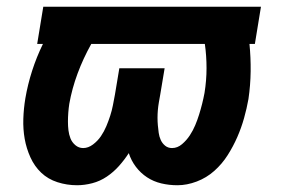

<svg xmlns="http://www.w3.org/2000/svg" viewBox="-20 -540 840 568"><path d="M208 8Q178 8 150 -1Q122 -10 102 -29Q82 -48 70 -74.5Q58 -101 53 -129.5Q48 -158 49 -188.5Q50 -219 55 -249Q62 -290 75 -330.5Q88 -371 107 -410H90L108 -520H752L734 -410H718Q722 -370 721.5 -329Q721 -288 715 -247Q710 -219 702 -190.5Q694 -162 682 -134.5Q670 -107 653.5 -81Q637 -55 614 -34.5Q591 -14 562 -3Q533 8 505 8Q480 8 457 2.5Q434 -3 415 -15.5Q396 -28 382 -46.5Q368 -65 361 -87Q348 -67 332 -49Q316 -31 296 -17.5Q276 -4 253 2Q230 8 208 8ZM226 -102Q241 -102 255 -112.5Q269 -123 278.5 -137Q288 -151 294.5 -166.5Q301 -182 306 -197.5Q311 -213 314 -228.5Q317 -244 320 -260L333 -338H467L454 -260Q452 -249 450 -237.5Q448 -226 447 -214.5Q446 -203 446 -191.5Q446 -180 447 -169Q448 -158 449.5 -147Q451 -136 455.5 -126Q460 -116 468.5 -109Q477 -102 489 -102Q505 -102 518.5 -113.5Q532 -125 541.5 -139.5Q551 -154 557.5 -169.5Q564 -185 569 -201Q574 -217 578 -233Q582 -249 585 -265Q591 -302 591 -338.5Q591 -375 586 -410H250Q226 -367 209.5 -322.5Q193 -278 185 -233Q183 -220 182 -206.5Q181 -193 181 -180Q181 -167 182.5 -154.5Q184 -142 188.5 -130.5Q193 -119 203 -110.5Q213 -102 226 -102Z"/></svg>

Font: Iosevka Aile Extrabold Oblique
Style: Regular
Weight: 800
Italic angle: -9°
Designer: Belleve Invis
Foundry: Belleve Invis
Version: Version 31.1.0; ttfautohint (v1.8.4)